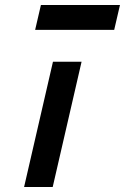

<svg xmlns="http://www.w3.org/2000/svg" viewBox="-20 -745 498 765"><path d="M191 -499H305L190 0H76ZM143 -725H458L435 -626H120Z"/></svg>

Font: Panefresco 800wt
Style: Italic
Weight: 800
Foundry: Campivisivi & Chank Co
Version: Version 1.001